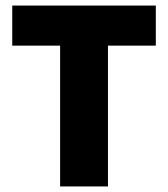

<svg xmlns="http://www.w3.org/2000/svg" viewBox="-20 -670 604 690"><path d="M196 0V-506H24V-650H540V-506H368V0Z"/></svg>

Font: Assistant ExtraBold
Style: Regular
Weight: 800
Designer: Hebrew By Ben Nathan, Latin by Paul Hunt
Version: Version 2.001;PS 002.001;hotconv 1.0.88;makeotf.lib2.5.64775